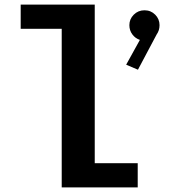

<svg xmlns="http://www.w3.org/2000/svg" viewBox="-20 -820 750 840"><path d="M394.5 -106H582.5V0H250V-694H70.5V-800H394.5ZM678 -710Q678 -687 665.5 -669.5L583.5 -515L532 -537L592 -645.5Q572 -652 559 -669.5Q546 -687 546 -710Q546 -736.5 565.2 -755.8Q584.5 -775 612 -775Q640 -775 659 -755.8Q678 -736.5 678 -710Z"/></svg>

Font: League Mono SemiBold
Style: Regular
Weight: 600
Width: 6
Designer: Tyler Finck
Foundry: The League of Moveable Type / Tyler Finck
Version: Version 2.300;RELEASE